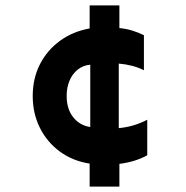

<svg xmlns="http://www.w3.org/2000/svg" viewBox="-20 -610 688 710"><path d="M311.5 80V-5Q247.9 -15 200.6 -50.1Q153.4 -85.1 127.2 -138Q101 -190.9 101 -255Q101 -319.8 127.6 -372.1Q154.2 -424.4 201.7 -459Q249.1 -493.6 311.5 -504.8V-590H421.5V-506.2Q445.9 -503.9 468.6 -497.1Q491.2 -490.2 512.2 -479.8V-350.2Q491.6 -360.8 467.8 -366.8Q444 -372.9 419.2 -374.8V-136.2Q448.4 -138.9 474.6 -146.8Q500.9 -154.8 524.5 -167.2V-35.8Q501.6 -23.2 475.8 -15.4Q450 -7.6 421.5 -4V80ZM313.8 -140.2V-370.8Q287.4 -368.4 267.8 -352.9Q248.1 -337.4 237.3 -312.2Q226.5 -287 226.5 -255.2Q226.5 -207.1 250.6 -176.6Q274.8 -146.1 313.8 -140.2Z"/></svg>

Font: Geologica-Sharp
Style: Regular
Weight: 100
Designer: Sindre Bremnes, Frode Helland
Foundry: Monokrom Skriftforlag AS
Version: Version 1.010;gftools[0.9.28]